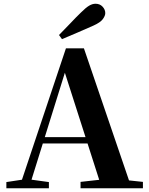

<svg xmlns="http://www.w3.org/2000/svg" viewBox="-20 -1005 794 1025"><path d="M295 -818Q326 -849 355.5 -880.5Q385 -912 413 -939Q438 -964 455.5 -974.5Q473 -985 490 -985Q513 -985 527.5 -969.5Q542 -954 542 -935Q542 -921 529 -903Q516 -885 478 -868Q436 -849 394.5 -831.5Q353 -814 311 -796ZM14 0V-33L113 -48H132L241 -33V0ZM82 0 332 -747H428L683 0H524L315 -652H336L333 -638L134 0ZM194 -239 202 -273H522L530 -239ZM410 0V-34L545 -49H602L743 -34V0Z"/></svg>

Font: Noto Serif TC ExtraLight ExtraBold
Style: Regular
Weight: 800
Version: Version 2.002-H1;hotconv 1.1.0;makeotfexe 2.6.0